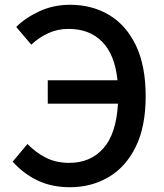

<svg xmlns="http://www.w3.org/2000/svg" viewBox="-20 -770 686 804"><path d="M180 -336V-434H472Q461 -541 408 -595Q355 -649 267 -649Q221 -649 182 -631Q143 -613 111 -583L48 -657Q84 -694 143.5 -722Q203 -750 273 -750Q366 -750 437.5 -707Q509 -664 549.5 -579Q590 -494 590 -367Q590 -240 548.5 -155.5Q507 -71 435 -28.5Q363 14 273 14Q198 14 139 -13.5Q80 -41 33 -93L95 -167Q130 -131 172.5 -109.5Q215 -88 270 -88Q359 -88 413 -149Q467 -210 474 -336Z"/></svg>

Font: Source Han Sans TC Medium
Style: Regular
Weight: 500
Designer: Ryoko NISHIZUKA Ë•øÂ°öÊ∂ºÂ≠ê (kana, bopomofo & ideographs); Paul D. Hunt (Latin, Greek & Cyrillic); Sandoll Communicatio
Foundry: Adobe
Version: Version 2.004;hotconv 1.0.118;makeotfexe 2.5.65603